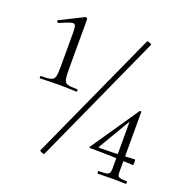

<svg xmlns="http://www.w3.org/2000/svg" viewBox="-116 -743 830 853"><g transform="rotate(20 299.0 -316.5)"><path d="M49 -320Q83 -320 96.5 -324Q110 -328 114 -341.5Q118 -355 118 -389V-508V-549Q118 -572 115 -581Q112 -590 103 -590Q91 -590 42 -568H41Q37 -568 34.5 -573Q32 -578 36 -579L146 -634H148Q151 -634 153.5 -631.5Q156 -629 156 -627V-389Q156 -355 159.5 -341.5Q163 -328 176 -324Q189 -320 221 -320Q224 -320 224 -314.5Q224 -309 221 -309Q199 -309 186 -310L138 -311L87 -310Q73 -309 49 -309Q47 -309 47 -314.5Q47 -320 49 -320ZM180 1Q175 1 167 -3Q159 -7 160 -9L440 -626Q440 -627 443 -627Q447 -627 455 -623.5Q463 -620 462 -618L182 0Q182 1 180 1ZM569 -11Q570 -9 570 -5Q570 -1 569 1L510 0L434 1Q433 1 433 -5Q433 -11 434 -11Q460 -11 470.5 -13Q481 -15 485 -21Q489 -27 489 -41V-276L504 -290L399 -112Q398 -109 401 -109Q457 -109 535 -113L569 -115Q571 -115 571 -102Q571 -88 569 -88Q461 -94 364 -94Q362 -94 360.5 -96Q359 -98 361 -99L515 -324Q517 -326 520 -325Q523 -324 523 -322V-41Q523 -27 525.5 -21.5Q528 -16 537 -13.5Q546 -11 569 -11Z"/></g></svg>

Font: Cormorant Unicase Light
Style: Regular
Weight: 300
Designer: Christian Thalmann (Catharsis Fonts)
Foundry: Catharsis Fonts
Version: Version 4.000